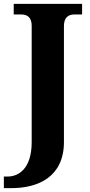

<svg xmlns="http://www.w3.org/2000/svg" viewBox="-42 -734 464 994"><path d="M-22 240H17C155 240 289 182 289 1V-600C289 -646 315 -659 342 -659H383V-714H29V-659H70C96 -659 122 -646 122 -602V2C122 135 58 180 -3 180H-22Z"/></svg>

Font: Noto Serif Hentaigana Bold
Style: Regular
Weight: 700
Designer: Kazuhiro Yamada
Foundry: nipponia
Version: Version 1.000